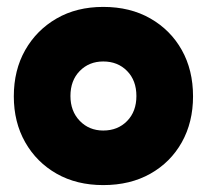

<svg xmlns="http://www.w3.org/2000/svg" viewBox="-20 -523 600 556"><path d="M279 13Q202 13 144 -20Q86 -53 53 -111Q20 -169 20 -244Q20 -320 53 -378Q86 -436 144 -469.5Q202 -503 279 -503Q357 -503 415.5 -469.5Q474 -436 506.5 -378Q539 -320 539 -244Q539 -169 506.5 -111Q474 -53 415.5 -20Q357 13 279 13ZM279 -145Q321 -145 348 -172.5Q375 -200 375 -245Q375 -290 348 -317.5Q321 -345 279 -345Q238 -345 211 -317.5Q184 -290 184 -245Q184 -201 211 -173Q238 -145 279 -145Z"/></svg>

Font: Gabarito ExtraBold
Style: Regular
Weight: 800
Designer: Leandro Assis / Alvaro Franca / Felipe Casaprima
Foundry: Naipe Foundry
Version: Version 1.000